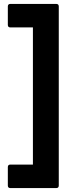

<svg xmlns="http://www.w3.org/2000/svg" viewBox="-20 -810 388 980"><path d="M33 150Q20 150 20 137V43Q20 30 33 30H148V-670H33Q20 -670 20 -683V-777Q20 -790 33 -790H267Q280 -790 280 -777V137Q280 150 267 150Z"/></svg>

Font: LINE Seed Sans
Style: Bold
Weight: 700
Designer: LINE VX Design & Dalton Maag Ltd & Sandoll Inc
Foundry: Dalton Maag Ltd
Version: Version 1.003